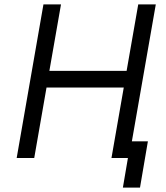

<svg xmlns="http://www.w3.org/2000/svg" viewBox="-20 -720 758 875"><path d="M610 -700 557 -397H205L258 -700H178L56 0H136L192 -321H544L488 0H563L540 135H618L654 -76H581L690 -700Z"/></svg>

Font: Fixel Display 20240404
Style: Italic
Weight: 400
Italic angle: -10°
Designer: AlfaBravo + MacPaw
Foundry: Kyrylo Tkachov, Marchela Mozhyna, Serhii Makarenko, Maria Weinstein, Zakhar Kryvoshyya
Version: Version 1.211;Glyphs 3.2 (3225)